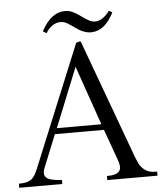

<svg xmlns="http://www.w3.org/2000/svg" viewBox="-90 -933 828 984"><g transform="rotate(-5 324.5 -441.0)"><path d="M522.5 -854Q499 -808.1 470.9 -785.4Q442.9 -762.7 407.7 -761.7Q395.5 -761.2 384 -763.9Q372.6 -766.6 362.1 -771Q351.6 -775.4 342.3 -781.2Q333 -787.1 324.2 -793.5Q305.7 -807.1 288.1 -817.6Q270.5 -828.1 251.5 -827.6Q229.5 -827.1 209.7 -813.2Q189.9 -799.3 177.7 -776.9L159.2 -788.1Q208.5 -880.4 277.3 -881.8Q300.3 -882.8 319.8 -873.5Q339.4 -864.3 361.8 -847.7Q382.3 -833 398.7 -823.7Q415 -814.5 433.1 -814.9Q452.6 -815.9 471.2 -828.9Q489.7 -841.8 505.4 -863.8ZM348.6 -717.8 574.2 -103Q580.1 -87.4 586.9 -73.2Q593.8 -59.1 604 -48.1Q614.3 -37.1 628.4 -30Q642.6 -22.9 662.6 -21.5L680.2 -21V0H421.9V-21L439 -21.5Q462.9 -23.4 474.9 -30.5Q486.8 -37.6 490.5 -48.3Q494.1 -59.1 491.7 -72.5Q489.3 -85.9 483.9 -100.6L427.2 -257.8H174.8L106.9 -90.3Q99.6 -72.3 101.1 -60.1Q102.5 -47.9 111.6 -39.8Q120.6 -31.7 137.7 -27.6Q154.8 -23.4 178.7 -21.5L190.4 -21V0H-31.2V-21L-14.6 -21.5Q3.9 -22.9 16.1 -27.3Q28.3 -31.7 37.6 -40Q46.9 -48.3 53.7 -60.8Q60.5 -73.2 67.9 -90.8L324.2 -714.8Q330.6 -717.3 335.2 -718.3Q339.8 -719.2 342.8 -720.2ZM416.5 -287.6Q416.5 -288.1 411.9 -301Q407.2 -314 399.9 -335.2Q392.6 -356.4 383.3 -383.3Q374 -410.2 364 -438.5Q354 -466.8 344.7 -493.7Q335.4 -520.5 328.1 -541.7Q320.8 -563 316.2 -575.9Q311.5 -588.9 311.5 -589.4H309.1Q308.1 -586.9 301.5 -570.3Q294.9 -553.7 284.7 -528.6Q274.4 -503.4 262.2 -473.1Q250 -442.9 238 -412.8Q226.1 -382.8 215.3 -356.2Q204.6 -329.6 197.3 -312L187.5 -287.6Z"/></g></svg>

Font: Varendra
Style: Regular
Weight: 400
Designer: Jacob Thomas
Foundry: Bangla Type Foundry
Version: Version 1.008